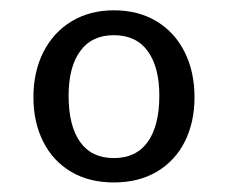

<svg xmlns="http://www.w3.org/2000/svg" viewBox="-20 -770 454 382"><path d="M367 -576.5Q367 -527 347.8 -488.5Q328.5 -450 292.2 -428.5Q256 -407 206.5 -407Q157 -407 121 -428.5Q85 -450 65.8 -488.5Q46.5 -527 46.5 -576.5Q46.5 -627.5 66.5 -666.8Q86.5 -706 122.8 -727.8Q159 -749.5 206.5 -749.5Q255 -749.5 291.2 -727.8Q327.5 -706 347.2 -666.8Q367 -627.5 367 -576.5ZM206.5 -455.5Q251 -455.5 274 -487.8Q297 -520 297 -579.5Q297 -636.5 274 -668.2Q251 -700 206.5 -700Q162.5 -700 139.5 -668.2Q116.5 -636.5 116.5 -579.5Q116.5 -520 139.2 -487.8Q162 -455.5 206.5 -455.5Z"/></svg>

Font: 1883 Sans
Style: Regular
Weight: 400
Designer: 1883 Sans project is a fork of Public Sans.
Version: Version 1.009